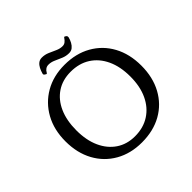

<svg xmlns="http://www.w3.org/2000/svg" viewBox="-217 -1107 1326 1326"><g transform="rotate(-45 445.5 -444.0)"><path d="M300 -799Q291 -805 294 -814Q300 -836 309.5 -854.5Q319 -873 333.5 -884.5Q348 -896 369 -896Q398 -896 424.5 -884.5Q451 -873 476 -861.5Q501 -850 526 -850Q542 -850 553.5 -859Q565 -868 575 -883Q579 -891 587 -885L594 -880Q600 -875 599 -865Q594 -844 584 -825.5Q574 -807 559.5 -795.5Q545 -784 524 -784Q495 -784 468.5 -795Q442 -806 417 -817.5Q392 -829 367 -829Q351 -829 339 -821Q327 -813 319 -798Q314 -789 308 -794ZM444 8Q335 8 251.5 -39.5Q168 -87 121.5 -172.5Q75 -258 75 -371Q75 -484 122 -569Q169 -654 252 -702Q335 -750 444 -750Q555 -750 639 -702.5Q723 -655 769.5 -569.5Q816 -484 816 -371Q816 -257 769.5 -171.5Q723 -86 639.5 -39Q556 8 444 8ZM440 -56Q522 -56 582.5 -95Q643 -134 676 -204.5Q709 -275 709 -371Q709 -468 676 -538.5Q643 -609 583 -647.5Q523 -686 440 -686Q361 -686 303 -647.5Q245 -609 213.5 -538.5Q182 -468 182 -371Q182 -275 214 -204.5Q246 -134 304 -95Q362 -56 440 -56Z"/></g></svg>

Font: Hahmlet
Style: Regular
Weight: 400
Designer: Minjoo Ham & Mark Frömberg
Foundry: hypertype
Version: Version 1.001; ttfautohint (v1.8.3)